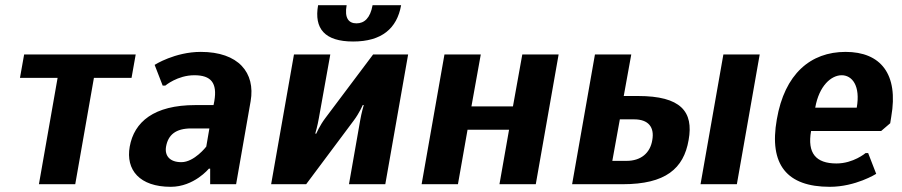

<svg xmlns="http://www.w3.org/2000/svg" viewBox="-20 -710 3475 740"><path d="M503 -500H73L57 -410H202L130 0H270L342 -410H487Z M803 -305H733C573 -305 497 -240 480 -145C464 -55 518 10 638 10C728 10 785 -60 785 -60H790V0H890L946 -320C965 -430 899 -510 754 -510C654 -510 576 -460 576 -460L607 -380H617C617 -380 664 -420 729 -420C794 -420 818 -390 806 -320ZM775 -145C775 -145 729 -85 679 -85C634 -85 614 -110 620 -145C628 -190 657 -215 717 -215H787Z M1418 -500 1234 -255C1212 -226 1199 -195 1199 -195H1195C1195 -195 1204 -225 1209 -255L1253 -500H1113L1025 0H1160L1343 -245C1365 -274 1378 -305 1378 -305H1382C1382 -305 1373 -275 1368 -245L1325 0H1465L1553 -500ZM1354 -620C1324 -620 1307 -640 1316 -690H1206C1190 -600 1231 -550 1341 -550C1451 -550 1510 -600 1526 -690H1416C1407 -640 1384 -620 1354 -620Z M2133 -500H1993L1957 -300H1797L1833 -500H1693L1605 0H1745L1782 -210H1942L1905 0H2045Z M2908 -500H2768L2680 0H2820ZM2384 -340 2413 -500H2273L2185 0H2380C2545 0 2615 -60 2634 -170C2654 -280 2604 -340 2439 -340ZM2424 -250C2479 -250 2503 -220 2494 -170C2486 -120 2450 -90 2395 -90H2340L2369 -250Z M3224 -420C3264 -420 3297 -380 3282 -295H3122C3137 -380 3184 -420 3224 -420ZM3178 10C3278 10 3357 -40 3357 -40L3326 -120H3316C3316 -120 3269 -80 3204 -80C3124 -80 3091 -120 3106 -205H3376L3411 -235L3415 -260C3444 -425 3374 -510 3239 -510C3104 -510 3004 -425 2974 -250C2943 -75 3013 10 3178 10Z"/></svg>

Font: Scada
Style: Bold Italic
Weight: 700
Designer: Jovanny Lemonad
Foundry: Jovanny Lemonad
Version: Version 3.005